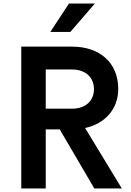

<svg xmlns="http://www.w3.org/2000/svg" viewBox="-20 -1063 740 1083"><path d="M100 0H238V-333H317L512 0H667L460 -341C573 -365 647 -449 647 -561C647 -708 544 -800 387 -800H100ZM238 -450V-671H387C462 -671 510 -627 510 -560C510 -494 462 -450 387 -450ZM264 -883H377L515 -1043H369Z"/></svg>

Font: Martian Mono Std Md
Style: Regular
Weight: 500
Monospace: yes
Designer: Roman Shamin
Foundry: Evil Martians
Version: Version 1.000